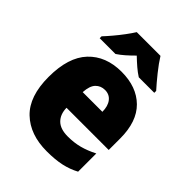

<svg xmlns="http://www.w3.org/2000/svg" viewBox="-219 -881 1007 1007"><g transform="rotate(45 284.0 -378.0)"><path d="M290 -563Q402 -563 467 -499Q532 -435 532 -310V-225H219Q220 -177 247.5 -150Q275 -123 330 -123Q377 -123 416.5 -133.5Q456 -144 499 -166V-31Q460 -10 415 0Q370 10 307 10Q183 10 110.5 -59.5Q38 -129 38 -273Q38 -419 106 -491Q174 -563 290 -563ZM296 -434Q265 -434 244.5 -413Q224 -392 221 -343H367Q367 -385 348 -409.5Q329 -434 296 -434ZM375 -766Q396 -732 428.5 -691.5Q461 -651 489 -620V-606H374Q352 -620 331 -638Q310 -656 286 -679Q262 -655 242 -637.5Q222 -620 201 -606H84V-620Q101 -638 123 -664Q145 -690 165.5 -717.5Q186 -745 199 -766Z"/></g></svg>

Font: Noto Sans Gujarati SemiCondensed Black
Style: Regular
Weight: 900
Width: 4
Designer: Jelle Bosma - Monotype Design Team, Universal Thirst
Foundry: Monotype Imaging Inc.
Version: Version 2.106; ttfautohint (v1.8.4.7-5d5b)